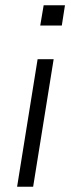

<svg xmlns="http://www.w3.org/2000/svg" viewBox="-20 -710 270 730"><path d="M133 -613 146 -690H227L215 -613ZM45 0 123 -485H184L106 0Z"/></svg>

Font: Nunito Sans Light
Style: Italic
Weight: 300
Italic angle: -9°
Designer: Vernon Adams
Foundry: Vernon Adams
Version: Version 3.006; ttfautohint (v1.8.3)